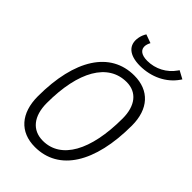

<svg xmlns="http://www.w3.org/2000/svg" viewBox="-273 -1024 1132 1132"><g transform="rotate(45 293.0 -457.5)"><path d="M250.5 9.8C448.7 9.8 565.9 -173.8 565.9 -484.4C565.9 -621.6 492.2 -703.1 367.2 -703.1C168.5 -703.1 51.3 -521.5 51.3 -214.4C51.3 -73.7 125 9.8 250.5 9.8ZM257.8 -49.3C168.9 -49.3 116.7 -114.3 116.7 -223.6C116.7 -487.8 208 -644 362.3 -644C447.3 -644 497.6 -581.1 497.6 -475.1C497.6 -207.5 408.2 -49.3 257.8 -49.3ZM350.1 -766.6C444.8 -766.6 529.3 -808.1 577.1 -877.9L583.5 -887.2L533.7 -914.1L528.3 -906.2C490.2 -851.1 427.7 -817.9 359.4 -817.9C308.1 -817.9 282.2 -839.8 288.6 -877C290 -885.3 294.4 -896 299.3 -905.3L245.6 -924.8C236.8 -911.1 230 -894 227.1 -877.9C213.9 -807.6 259.8 -766.6 350.1 -766.6Z"/></g></svg>

Font: Cascadia Mono PL Light
Style: Italic
Weight: 300
Italic angle: -10°
Monospace: yes
Designer: Aaron Bell
Foundry: Saja Typeworks
Version: Version 2404.023